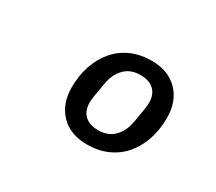

<svg xmlns="http://www.w3.org/2000/svg" viewBox="-79 -863 758 673"><g transform="rotate(30 300.0 -526.0)"><path d="M320 -342Q252 -342 213 -382.5Q174 -423 174 -489Q174 -538 188 -578.5Q202 -619 227.5 -648.5Q253 -678 289.5 -694Q326 -710 371 -710Q439 -710 478 -669.5Q517 -629 517 -563Q517 -514 503 -473.5Q489 -433 463.5 -403.5Q438 -374 401.5 -358Q365 -342 320 -342ZM329 -405Q369 -405 393 -429.5Q417 -454 424 -495L434 -554Q435 -562 435.5 -567Q436 -572 436 -578Q436 -610 417 -628.5Q398 -647 362 -647Q322 -647 298 -622.5Q274 -598 267 -557L257 -498Q256 -490 255.5 -485Q255 -480 255 -474Q255 -442 274 -423.5Q293 -405 329 -405Z"/></g></svg>

Font: IBM Plex Mono Medm
Style: Italic
Weight: 500
Italic angle: -9°
Monospace: yes
Designer: Mike Abbink, Paul van der Laan, Pieter van Rosmalen
Foundry: Bold Monday
Version: Version 2.3